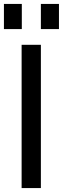

<svg xmlns="http://www.w3.org/2000/svg" viewBox="-61 -957 320 977"><path d="M49 0V-729H147V0ZM-41 -809V-937H50V-809ZM147 -809V-937H239V-809Z"/></svg>

Font: Mona Sans Condensed Medium
Style: Regular
Weight: 500
Width: 3
Designer: Deni Anggara
Foundry: GitHub
Version: Version 1.001; ttfautohint (v1.8.4.7-5d5b);gftools[0.9.31]